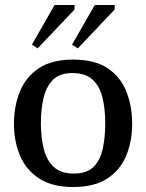

<svg xmlns="http://www.w3.org/2000/svg" viewBox="-20 -740 586 770"><path d="M273 10Q189 10 136.5 -24.5Q84 -59 60 -116.5Q36 -174 36 -243Q36 -315 60 -373.5Q84 -432 136 -466.5Q188 -501 273 -501Q360 -501 411.5 -466.5Q463 -432 486.5 -373.5Q510 -315 510 -243Q510 -174 486.5 -116.5Q463 -59 411 -24.5Q359 10 273 10ZM276 -44Q328 -44 355 -70.5Q382 -97 392 -143Q402 -189 402 -246Q402 -303 391 -348.5Q380 -394 351.5 -420.5Q323 -447 270 -447Q220 -447 193 -420.5Q166 -394 155 -348.5Q144 -303 144 -246Q144 -189 155.5 -143Q167 -97 195.5 -70.5Q224 -44 276 -44ZM292 -546 269 -561 360 -720H440V-702ZM131 -546 108 -561 199 -720H279V-702Z"/></svg>

Font: Manuale Medium
Style: Regular
Weight: 500
Designer: Eduardo Tunni / Pablo Cosgaya
Foundry: Eduardo Tunni / Pablo Cosgaya
Version: Version 1.002